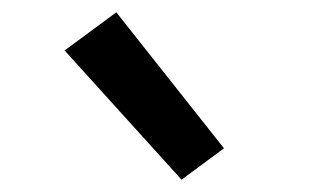

<svg xmlns="http://www.w3.org/2000/svg" viewBox="-20 -829 540 312"><path d="M275 -537 85 -747 169 -809 344 -588Z"/></svg>

Font: Iosevka Curly Slab Semibold
Style: Regular
Weight: 600
Monospace: yes
Designer: Belleve Invis
Foundry: Belleve Invis
Version: Version 22.1.2; ttfautohint (v1.8.4)